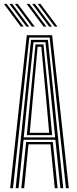

<svg xmlns="http://www.w3.org/2000/svg" viewBox="-32 -984 401 1004"><path d="M21.1 0 108.3 -800H240.5L327.7 0H312.9L227.7 -787.9H121.2L35.9 0ZM79.5 0 104.7 -241.3H244.1L269.3 0H254.4L232 -229.2H116.8L94.4 0ZM50.1 0 130.2 -775.5H218.6L298.7 0H283.8L257.6 -253.4H91.2L65 0ZM92.1 -265.5H256.4L234.8 -481.8L205.7 -763.4H143.1L113.6 -481.8ZM108.2 -277.5 127.6 -481.8 153.6 -751.8H195.3L221.6 -481.8L240.7 -277.5ZM123.7 -289.6H225.2L208 -481.8L184 -739.6H164.8L140.9 -481.8ZM134.9 -845 46.2 -963.7H60.7L149.4 -845ZM77 -845 -11.7 -963.7H2.8L91.5 -845ZM106 -845 17.3 -963.7H31.7L120.5 -845ZM253.8 -845 165.1 -963.7H179.6L268.3 -845ZM195.9 -845 107.2 -963.7H121.7L210.4 -845ZM224.9 -845 136.2 -963.7H150.7L239.4 -845Z"/></svg>

Font: Big Shoulders Inline Display SC Thin
Style: Regular
Weight: 100
Designer: Patric King
Foundry: XO Type Co
Version: Version 2.002